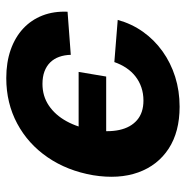

<svg xmlns="http://www.w3.org/2000/svg" viewBox="-10 -568 590 609"><g transform="rotate(-90 284.5 -264.0)"><path d="M250 11.2Q170.4 11.2 117.2 -23.4Q64 -58.1 41.7 -119.9Q19.5 -181.6 32.7 -263.2Q46.9 -345.2 89.4 -407.2Q131.8 -469.2 196.5 -503.9Q261.2 -538.6 340.8 -538.6Q390.6 -538.6 430.4 -524.7Q470.2 -510.7 497.8 -485.1Q525.4 -459.5 539.3 -423.8Q553.2 -388.2 551.3 -344.2L414.6 -334Q414.1 -354 408.2 -370.6Q402.3 -387.2 390.6 -399.2Q378.9 -411.1 361.8 -417.5Q344.7 -423.8 322.3 -423.8Q283.7 -423.8 253.7 -403.6Q223.6 -383.3 203.9 -347.4Q184.1 -311.5 176.3 -263.7Q168.5 -215.8 176.3 -179.9Q184.1 -144 207.5 -123.8Q231 -103.5 269.5 -103.5Q292 -103.5 311.3 -110.1Q330.6 -116.7 345.9 -128.7Q361.3 -140.6 372.8 -157.7Q384.3 -174.8 391.6 -195.8L525.4 -185.1Q513.2 -141.1 487.8 -105.2Q462.4 -69.3 426 -43.2Q389.6 -17.1 345 -2.9Q300.3 11.2 250 11.2ZM158.2 -221.7 172.9 -309.1H360.4L345.7 -221.7Z"/></g></svg>

Font: Inter 24pt
Style: Bold Italic
Weight: 700
Italic angle: -9.3988°
Version: Version 4.001;git-66647c0bb